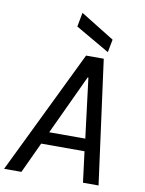

<svg xmlns="http://www.w3.org/2000/svg" viewBox="-110 -1000 810 1069"><g transform="rotate(10 294.5 -465.5)"><path d="M-11 0 329 -700H429L523 0H435L413 -174H168L87 0ZM359 -582 201 -244H405L363 -582ZM445 -740 253 -851 268 -931 459 -813Z"/></g></svg>

Font: DM Mono
Style: Italic
Weight: 400
Italic angle: -10°
Designer: Colophon Foundry
Foundry: Colophon Foundry
Version: Version 1.000; ttfautohint (v1.8.2.53-6de2)